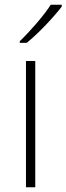

<svg xmlns="http://www.w3.org/2000/svg" viewBox="-20 -786 279 806"><path d="M239 -758V-766H193C166 -723 105 -653 63 -613V-606H92C144 -648 206 -715 239 -758ZM128 0V-530H89V0Z"/></svg>

Font: Noto Sans Lao ExtraLight
Style: Regular
Weight: 200
Designer: Monotype Design Team
Foundry: Monotype Imaging Inc.
Version: Version 2.003